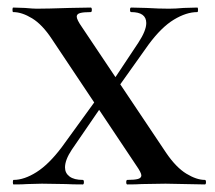

<svg xmlns="http://www.w3.org/2000/svg" viewBox="-20 -488 569 508"><path d="M152 -45Q152 -30 164 -21Q176 -12 199 -12Q202 -12 202 -6Q202 0 199 0Q171 0 155 -1L91 -2L52 -1Q41 0 16 0Q14 0 14 -6Q14 -12 16 -12Q44 -12 76.5 -32.5Q109 -53 143 -98L246 -240L266 -232L170 -92Q152 -65 152 -45ZM367 -427Q367 -456 327 -456Q324 -456 324 -462Q324 -468 327 -468L367 -467Q401 -465 427 -465Q444 -465 466 -467L502 -468Q504 -468 504 -462Q504 -456 502 -456Q473 -456 440 -436Q407 -416 373 -370L277 -235L259 -244L346 -375Q367 -407 367 -427ZM522 0 418 -2 355 -1Q341 0 317 0Q314 0 314 -6Q314 -12 317 -12Q336 -12 345 -14.5Q354 -17 354 -24Q354 -31 340 -51L117 -385Q92 -423 65 -439.5Q38 -456 15 -456Q13 -456 13 -462Q13 -468 15 -468L46 -467Q68 -465 77 -465Q104 -465 164 -467L220 -468Q223 -468 223 -462Q223 -456 220 -456Q201 -456 192 -453.5Q183 -451 183 -444Q183 -436 197 -416L420 -83Q446 -45 473 -28.5Q500 -12 522 -12Q525 -12 525 -6Q525 0 522 0Z"/></svg>

Font: Cormorant SC SemiBold
Style: Regular
Weight: 600
Designer: Christian Thalmann (Catharsis Fonts)
Foundry: Catharsis Fonts
Version: Version 4.000